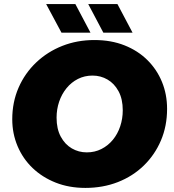

<svg xmlns="http://www.w3.org/2000/svg" viewBox="-20 -908 850 940"><path d="M398 12Q318 12 252.5 -14Q187 -40 139.5 -85.5Q92 -131 66 -192.5Q40 -254 40 -324Q40 -408 71 -479Q102 -550 157.5 -602.5Q213 -655 285.5 -683.5Q358 -712 442 -712Q524 -712 589.5 -686Q655 -660 701.5 -614Q748 -568 773 -507Q798 -446 798 -375Q798 -291 768 -220.5Q738 -150 684 -97.5Q630 -45 557 -16.5Q484 12 398 12ZM405 -162Q444 -162 476.5 -178.5Q509 -195 532.5 -223.5Q556 -252 568.5 -289.5Q581 -327 581 -368Q581 -423 560.5 -461Q540 -499 506.5 -518.5Q473 -538 433 -538Q394 -538 361.5 -521.5Q329 -505 305.5 -476Q282 -447 269.5 -410Q257 -373 257 -332Q257 -277 277.5 -239Q298 -201 331.5 -181.5Q365 -162 405 -162ZM486 -748 412 -888H555L629 -748ZM281 -748 206 -888H349L423 -748Z"/></svg>

Font: MuseoModerno Thin Black
Style: Italic
Weight: 900
Italic angle: -9°
Version: Version 1.003